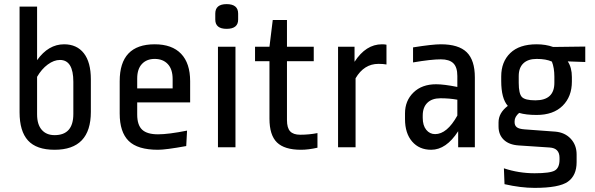

<svg xmlns="http://www.w3.org/2000/svg" viewBox="-20 -715 2886 932"><path d="M160 -683V-423Q215 -500 291 -500Q353 -500 387 -456.5Q421 -413 421 -330V-172Q421 12 245 12Q157 12 116 -33Q75 -78 75 -170V-683ZM271 -424Q242 -424 212 -402Q182 -380 160 -342V-160Q160 -111 182.5 -85Q205 -59 245 -59Q336 -59 336 -162V-318Q336 -424 271 -424Z M561 -164V-321Q561 -500 731 -500Q815 -500 859 -454Q903 -408 903 -321V-218H646V-159Q646 -108 670 -85.5Q694 -63 747 -63Q798 -63 888 -81L884 -6Q785 12 747 12Q648 12 604.5 -31Q561 -74 561 -164ZM646 -334V-286H818V-331Q818 -379 794.5 -404Q771 -429 731 -429Q692 -429 669 -404.5Q646 -380 646 -334Z M1123 0H1038V-488H1123ZM1136 -649V-620Q1136 -575 1080 -575Q1025 -575 1025 -620V-649Q1025 -695 1080 -695Q1136 -695 1136 -649Z M1288 -139V-418H1218V-488H1288L1304 -618H1373V-488H1503V-418H1373V-132Q1373 -94 1388.5 -77.5Q1404 -61 1437 -61Q1481 -61 1521 -69V2Q1477 12 1441 12Q1361 12 1324.5 -23.5Q1288 -59 1288 -139Z M1706 0H1621V-488H1701V-415Q1756 -500 1834 -500Q1848 -500 1856 -498V-402Q1841 -405 1817 -405Q1747 -405 1706 -335Z M2285 -339V0H2204V-78Q2146 12 2073 12Q2015 12 1980.5 -28Q1946 -68 1946 -137V-165Q1946 -226 1987 -266Q2028 -306 2097 -306Q2135 -306 2200 -293V-346Q2200 -389 2180.5 -408Q2161 -427 2120 -427Q2073 -427 1985 -412V-485Q2079 -500 2120 -500Q2206 -500 2245.5 -461.5Q2285 -423 2285 -339ZM2092 -64Q2150 -64 2200 -154V-231Q2162 -238 2118 -238Q2077 -238 2054.5 -216Q2032 -194 2032 -154V-143Q2032 -106 2049 -85Q2066 -64 2092 -64Z M2429 179 2426 102Q2498 126 2575 126Q2651 126 2673.5 112.5Q2696 99 2696 60V51Q2696 4 2648 1L2498 -9Q2451 -12 2425.5 -36.5Q2400 -61 2400 -101V-121Q2400 -167 2445 -201Q2413 -237 2413 -322V-344Q2413 -415 2457 -457.5Q2501 -500 2585 -500Q2629 -500 2665 -487L2821 -489V-414L2736 -417Q2756 -387 2756 -341V-319Q2756 -246 2711 -201.5Q2666 -157 2585 -157Q2533 -157 2500 -167Q2478 -148 2478 -127V-121Q2478 -106 2488.5 -97.5Q2499 -89 2527 -87L2676 -76Q2722 -72 2750.5 -41.5Q2779 -11 2779 35V72Q2779 137 2736.5 167Q2694 197 2575 197Q2508 197 2429 179ZM2498 -346V-313Q2498 -260 2513.5 -244Q2529 -228 2579 -228Q2671 -228 2671 -313V-343Q2671 -385 2659 -416Q2631 -429 2585 -429Q2543 -429 2520.5 -407.5Q2498 -386 2498 -346Z"/></svg>

Font: RopaSansRegular
Style: Regular
Weight: 400
Designer: Botio Nikoltchev
Foundry: Botjo Nikoltchev
Version: Version 1.002